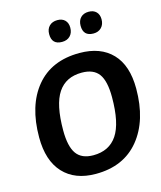

<svg xmlns="http://www.w3.org/2000/svg" viewBox="-126 -948 883 1050"><g transform="rotate(-15 315.5 -423.5)"><path d="M299 -857Q326 -857 341.5 -841.5Q357 -826 357 -799Q357 -770 340 -752.5Q323 -735 294 -735Q236 -735 236 -794Q236 -823 253 -840Q270 -857 299 -857ZM476 -857Q503 -857 518.5 -841.5Q534 -826 534 -799Q534 -770 517 -752.5Q500 -735 472 -735Q414 -735 414 -794Q414 -823 430.5 -840Q447 -857 476 -857ZM369 -652Q488 -652 553.5 -583.5Q619 -515 619 -384Q619 -204 531.5 -97Q444 10 286 10Q168 10 102.5 -60.5Q37 -131 37 -263Q37 -443 123.5 -547.5Q210 -652 369 -652ZM353 -545Q263 -545 218.5 -478.5Q174 -412 174 -266Q174 -175 203.5 -133.5Q233 -92 299 -92Q389 -92 434 -159Q479 -226 479 -373Q479 -464 449.5 -504.5Q420 -545 353 -545Z"/></g></svg>

Font: Alegreya Sans SC
Style: Bold Italic
Weight: 700
Italic angle: -7°
Designer: Juan Pablo del Peral
Foundry: Huerta Tipografica
Version: Version 2.007